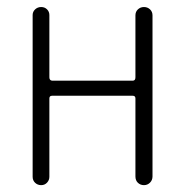

<svg xmlns="http://www.w3.org/2000/svg" viewBox="-20 -540 540 560"><path d="M75.2 -24.4V-496.1Q75.2 -505.9 82.5 -512.7Q89.8 -519.5 100.1 -519.5Q110.4 -519.5 117.2 -512.7Q124 -505.9 124 -496.1V-314.5Q124 -305.7 131.8 -304.7H367.2Q375 -304.7 375 -314.5V-495.1Q375 -505.9 382.3 -512.7Q389.6 -519.5 399.9 -519.5Q410.2 -519.5 417.5 -512.7Q424.8 -505.9 424.8 -495.1V-25.4Q424.8 -14.6 417.5 -7.3Q410.2 0 399.9 0Q389.6 0 382.3 -6.8Q375 -13.7 375 -25.4V-252.9Q375 -260.7 367.2 -260.7H131.8Q124 -260.7 124 -252.9V-24.4Q124 -14.6 117.2 -7.3Q110.4 0 100.1 0Q89.8 0 82.5 -6.8Q75.2 -13.7 75.2 -24.4Z"/></svg>

Font: Rounded Mgen+ 1m light
Style: Regular
Weight: 200
Designer: [Source Han Sans]
Ryoko NISHIZUKA  (kana & ideographs); Paul D. Hunt (Latin, Greek & Cyrillic); Wenlong ZHANG  (bopomofo
Version: Version 1.059.20150602